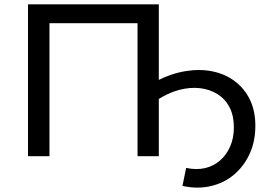

<svg xmlns="http://www.w3.org/2000/svg" viewBox="-20 -720 1236 885"><path d="M821 137 838 54Q885 64 924.5 55Q964 46 994 20Q1024 -6 1041 -45Q1058 -84 1058 -133Q1058 -186 1038.5 -224.5Q1019 -263 983.5 -285.5Q948 -308 902.5 -313.5Q857 -319 805.5 -305.5Q754 -292 701 -257L698 -345Q768 -381 834.5 -392Q901 -403 959.5 -391Q1018 -379 1062.5 -345.5Q1107 -312 1132 -260.5Q1157 -209 1157 -140Q1157 -68 1130.5 -10.5Q1104 47 1058 85.5Q1012 124 951 138Q890 152 821 137ZM109 0V-700H712V0H614V-639L638 -613H183L208 -639V0Z"/></svg>

Font: MOST Montserrat Medium
Style: Regular
Weight: 500
Designer: Julieta Ulanovsky
Foundry: Julieta Ulanovsky
Version: Version 8.000;March 11, 2024;FontCreator 15.0.0.2926 64-bit